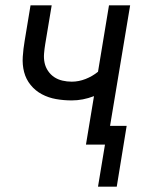

<svg xmlns="http://www.w3.org/2000/svg" viewBox="-20 -540 540 717"><path d="M346 157 372 0H301L331 -181Q310 -173 289.5 -169Q269 -165 248 -165Q218 -165 189.5 -170Q161 -175 136.5 -188Q112 -201 94.5 -222.5Q77 -244 70 -271Q63 -298 65 -328Q67 -358 72 -387L94 -520H173L149 -376Q146 -358 144.5 -340Q143 -322 146.5 -305.5Q150 -289 159.5 -275Q169 -261 182.5 -252Q196 -243 213 -239Q230 -235 248 -235Q274 -235 299.5 -245Q325 -255 346 -272L387 -520H466L391 -70H453L416 157Z"/></svg>

Font: Iosevka Term Curly Oblique
Style: Regular
Weight: 400
Italic angle: -9°
Designer: Belleve Invis
Foundry: Belleve Invis
Version: Version 32.3.0